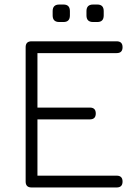

<svg xmlns="http://www.w3.org/2000/svg" viewBox="-20 -826 600 846"><path d="M241 -729Q212 -729 212 -758V-777Q212 -806 241 -806H260Q288 -806 288 -777V-758Q288 -729 260 -729ZM390 -729Q361 -729 361 -758V-777Q361 -806 390 -806H409Q437 -806 437 -777V-758Q437 -729 409 -729ZM119 0Q93 0 93 -26V-618Q93 -644 119 -644H494Q520 -644 520 -618Q520 -592 494 -592H145V-352H376Q402 -352 402 -326Q402 -300 376 -300H145V-52H494Q520 -52 520 -26Q520 0 494 0Z"/></svg>

Font: Jura
Style: Regular
Weight: 400
Designer: Daniel Johnson, Alexei Vanyashin
Foundry: Daniel Johnson
Version: Version 5.103